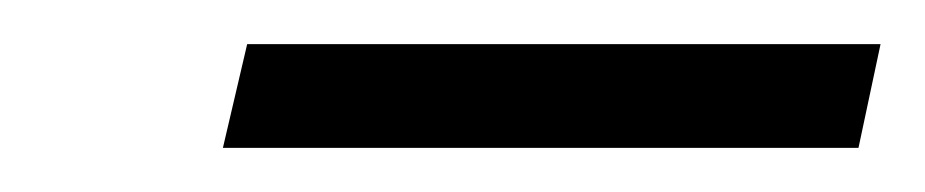

<svg xmlns="http://www.w3.org/2000/svg" viewBox="-20 -705 419 87"><path d="M81 -638 92 -685H379L369 -638Z"/></svg>

Font: Saira Light
Style: Italic
Weight: 300
Italic angle: -12°
Designer: Hector Gatti with collaboration of the Omnibus-Type team
Foundry: Omnibus-Type
Version: Version 1.100; ttfautohint (v1.8.3)